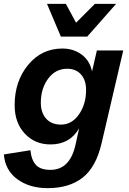

<svg xmlns="http://www.w3.org/2000/svg" viewBox="-36 -762 671 997"><path d="M417 -572H280L208 -742H306L359 -644L457 -742H567ZM467 -500H604L491 -16Q462 107 392.5 161Q323 215 211 215Q118 215 54.5 169Q-9 123 -16 40L122 18Q127 69 150.5 94.5Q174 120 226 120Q327 120 356 -10L375 -96Q327 -12 226 -12Q145 -12 92.5 -68.5Q40 -125 40 -216Q40 -340 110 -425Q180 -510 288 -510Q345 -510 387.5 -479Q430 -448 442 -391ZM281 -115Q337 -115 374 -168Q411 -221 411 -295Q411 -346 384.5 -375.5Q358 -405 313 -405Q252 -405 214 -353.5Q176 -302 176 -229Q176 -177 203.5 -146Q231 -115 281 -115Z"/></svg>

Font: Elaine Sans SemiBold
Style: Italic
Weight: 600
Italic angle: -13°
Designer: Wei Huang
Foundry: Wei Huang
Version: Version 2.001;December 24, 2019;FontCreator 12.0.0.2547 64-b